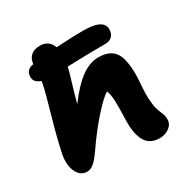

<svg xmlns="http://www.w3.org/2000/svg" viewBox="-183 -910 1075 1112"><g transform="rotate(-30 354.5 -354.0)"><path d="M108.9 9.8Q63.5 9.8 41.5 -36.9Q19.5 -83.5 33.2 -152.8Q52.2 -246.1 90.3 -378.4Q128.4 -510.7 137.2 -555.2Q139.2 -571.8 141.1 -578.1Q86.9 -595.7 98.1 -645Q104 -678.7 147.9 -686Q148.4 -688.5 149.4 -693.6Q150.4 -698.7 150.9 -701.2Q155.8 -726.1 177 -742.9Q198.2 -759.8 235.8 -759.8Q261.7 -759.8 283 -746.1Q304.2 -732.4 314 -703.1Q425.8 -710 488.8 -710Q573.7 -710 605.7 -688Q637.7 -666 628.9 -625Q626 -606 610.1 -592.5Q594.2 -579.1 571.8 -579.1Q457 -579.1 314 -574.2Q308.6 -548.8 287.6 -479.7Q266.6 -410.6 252.9 -357.9Q318.4 -446.8 377 -489.5Q435.5 -532.2 493.2 -532.2Q541.5 -532.2 571.8 -514.2Q602.1 -496.1 615 -461.9Q627.9 -427.7 631.3 -378.9Q634.8 -330.1 628.9 -268.1Q626.5 -239.7 626 -215.8Q625.5 -191.9 627.2 -172.1Q628.9 -152.3 630.4 -138.9Q631.8 -125.5 636.2 -110.6Q640.6 -95.7 642.8 -89.6Q645 -83.5 650.6 -69.8Q656.2 -56.2 657.2 -53.2Q664.1 -28.8 660.2 -7.8Q655.3 17.6 628.9 34.7Q602.5 51.8 568.8 51.8Q532.2 51.8 507.1 35.6Q481.9 19.5 470 -8.3Q458 -36.1 453.6 -65.7Q449.2 -95.2 450.2 -129.9Q453.6 -223.6 451.4 -267.8Q449.2 -312 439 -335.9Q408.2 -318.8 343.3 -247.1Q278.3 -175.3 209 -75.2Q176.3 -27.3 153.6 -8.8Q130.9 9.8 108.9 9.8Z"/></g></svg>

Font: Shantell Sans Irregular
Style: Italic
Weight: 800
Italic angle: -11.31°
Designer: Stephen Nixon, Anya Danilova, Shantell Martin
Foundry: Arrow Type
Version: Version 1.006;[9816181b4]